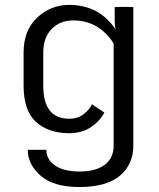

<svg xmlns="http://www.w3.org/2000/svg" viewBox="-20 -528 640 773"><path d="M154.2 -316.7V-183.3Q154.2 -50 258.3 -50Q294.2 -50 318.3 -69.6Q342.5 -89.2 350 -108.3L400 -75Q384.2 -42.5 347.5 -17.1Q310.8 8.3 258.3 8.3Q175.8 8.3 125.4 -36.7Q75 -81.7 75 -183.3V-316.7Q75 -405.8 129.6 -457.1Q184.2 -508.3 258.3 -508.3Q379.2 -508.3 445.8 -409.2Q441.7 -424.2 441.7 -441.7V-500H516.7V58.3Q516.7 134.2 462.5 179.6Q408.3 225 300 225Q195.8 225 143.8 179.6Q91.7 134.2 91.7 75H166.7Q166.7 114.2 201.7 138.3Q236.7 162.5 300 162.5Q365.8 162.5 401.7 135.4Q437.5 108.3 437.5 58.3V-353.3Q377.5 -445.8 275 -445.8Q221.7 -445.8 187.9 -411.2Q154.2 -376.7 154.2 -316.7Z"/></svg>

Font: BoonBaan
Style: Regular
Weight: 400
Designer: Sungsit Sawaiwan
Foundry: FontUni
Version: Version 2.0